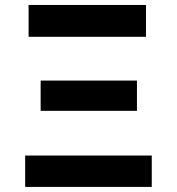

<svg xmlns="http://www.w3.org/2000/svg" viewBox="-20 -734 695 754"><path d="M78.8 0V-123.2H576V0ZM92.3 -589.5V-714.5H553.3V-589.5ZM139.6 -298.7V-417.6H517.8V-298.7Z"/></svg>

Font: Inter UI
Style: Bold
Weight: 700
Designer: Rasmus Andersson
Foundry: rsms
Version: 3.2;8d6f07862